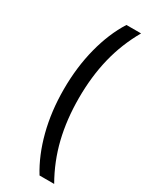

<svg xmlns="http://www.w3.org/2000/svg" viewBox="-239 -791 814 1034"><g transform="rotate(30 168.5 -274.0)"><path d="M95 -274Q95 -411 126 -531.5Q157 -652 214 -742H305Q245 -637 217 -522Q189 -407 189 -274Q189 -141 217 -26Q245 89 305 194H214Q157 102 126 -17.5Q95 -137 95 -274Z"/></g></svg>

Font: Idrija
Style: Regular
Weight: 500
Designer: Julieta Ulanovsky
Foundry: Julieta Ulanovsky
Version: Version 7.200